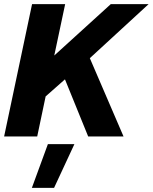

<svg xmlns="http://www.w3.org/2000/svg" viewBox="-25 -664 743 934"><path d="M-5 0 131 -644H292L239 -394L514 -644H698L412 -381L576 0H404L291 -278L197 -195L156 0ZM130 250 208 37H337L238 250Z"/></svg>

Font: Kanit SemiBold
Style: Italic
Weight: 600
Italic angle: -12°
Designer: Katatrad Team
Foundry: CadsonDemak
Version: Version 2.000; ttfautohint (v1.8.3)